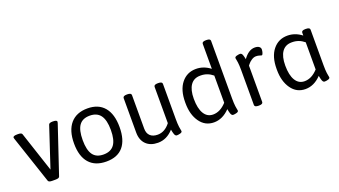

<svg xmlns="http://www.w3.org/2000/svg" viewBox="-62 -1283 3211 1819"><g transform="rotate(-20 1543.5 -373.0)"><path d="M464 -508Q464 -503 461 -494L300 -14Q295 2 260 2H225Q190 2 185 -14L24 -495Q21 -504 21 -508Q21 -525 64 -525H72Q107 -525 112 -509L246 -104L380 -509Q385 -525 421 -525Q464 -525 464 -508Z M628 -261Q628 -161 662 -113.5Q696 -66 769 -66Q842 -66 877 -113.5Q912 -161 912 -261Q912 -361 877 -409Q842 -457 769 -457Q696 -457 662 -409.5Q628 -362 628 -261ZM999 -259Q999 -129 941.5 -61.5Q884 6 772 6Q659 6 599.5 -62Q540 -130 540 -259Q540 -389 600 -459Q660 -529 772 -529Q882 -529 940.5 -459.5Q999 -390 999 -259Z M1537 -22Q1537 -10 1518 -4.5Q1499 1 1483 1Q1478 1 1474 -1Q1470 -3 1466.5 -8Q1463 -13 1461 -17.5Q1459 -22 1457 -30Q1455 -38 1453.5 -42.5Q1452 -47 1450.5 -56.5Q1449 -66 1448 -69Q1381 6 1292 6Q1216 6 1172.5 -37Q1129 -80 1129 -156V-503Q1129 -525 1169 -525H1173Q1213 -525 1213 -503V-164Q1213 -118 1239.5 -92.5Q1266 -67 1315 -67Q1387 -67 1441 -137V-503Q1441 -525 1481 -525H1485Q1525 -525 1525 -503V-148Q1525 -125 1526 -104Q1527 -83 1529 -69.5Q1531 -56 1533 -45.5Q1535 -35 1536 -29Q1537 -23 1537 -22Z M2009 -136V-410Q1955 -455 1888 -455H1882Q1818 -455 1784.5 -407Q1751 -359 1751 -269Q1751 -172 1783 -119.5Q1815 -67 1874 -67Q1946 -67 2009 -136ZM2105 -22Q2105 -10 2086 -4.5Q2067 1 2051 1Q2046 1 2042 -1Q2038 -3 2034.5 -8Q2031 -13 2029 -17.5Q2027 -22 2025 -30Q2023 -38 2021.5 -42.5Q2020 -47 2018.5 -56.5Q2017 -66 2016 -69Q1944 6 1857 6Q1768 6 1715.5 -68Q1663 -142 1663 -258V-267Q1663 -390 1719 -459.5Q1775 -529 1866 -529Q1943 -529 2009 -478V-730Q2009 -752 2049 -752H2053Q2093 -752 2093 -730V-148Q2093 -125 2094 -104Q2095 -83 2097 -69.5Q2099 -56 2101 -45.5Q2103 -35 2104 -29Q2105 -23 2105 -22Z M2497 -436Q2493 -436 2477.5 -441.5Q2462 -447 2442 -447Q2419 -447 2396 -431.5Q2373 -416 2362 -401L2350 -386V-20Q2350 2 2310 2H2306Q2266 2 2266 -20V-371Q2266 -394 2265 -415Q2264 -436 2262 -449.5Q2260 -463 2258 -473.5Q2256 -484 2255 -490Q2254 -496 2254 -497Q2254 -509 2273 -514.5Q2292 -520 2308 -520Q2313 -520 2317 -518Q2321 -516 2324.5 -511.5Q2328 -507 2330 -502.5Q2332 -498 2334 -490.5Q2336 -483 2337.5 -478.5Q2339 -474 2340.5 -465.5Q2342 -457 2343 -454Q2396 -529 2459 -529Q2487 -529 2502 -518Q2517 -507 2517 -490Q2517 -473 2511 -454.5Q2505 -436 2497 -436Z M2931 -136V-410Q2877 -455 2810 -455H2804Q2740 -455 2706.5 -407Q2673 -359 2673 -269Q2673 -172 2705 -119.5Q2737 -67 2796 -67Q2868 -67 2931 -136ZM3027 -22Q3027 -10 3008 -4.5Q2989 1 2973 1Q2968 1 2964 -1Q2960 -3 2956.5 -8Q2953 -13 2951 -17.5Q2949 -22 2947 -30Q2945 -38 2943.5 -42.5Q2942 -47 2940.5 -56.5Q2939 -66 2938 -69Q2866 6 2779 6Q2690 6 2637.5 -68Q2585 -142 2585 -258V-267Q2585 -390 2641 -459.5Q2697 -529 2788 -529Q2865 -529 2931 -478V-507Q2931 -529 2971 -529H2975Q3015 -529 3015 -507V-148Q3015 -125 3016 -104Q3017 -83 3019 -69.5Q3021 -56 3023 -45.5Q3025 -35 3026 -29Q3027 -23 3027 -22Z"/></g></svg>

Font: mmAsap
Style: Regular
Weight: 400
Designer: Pablo Cosgaya
Foundry: Omnibus-Type
Version: Version 1.001